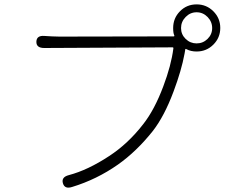

<svg xmlns="http://www.w3.org/2000/svg" viewBox="-20 -837 1040 876"><path d="M309 16Q275 27 267 -1Q259 -29 294 -38Q381 -61 478 -125Q564 -181 633 -270Q685 -336 725 -443Q761 -538 771 -616Q772 -621 767 -621L182 -618Q145 -618 146 -647Q147 -676 183 -673L217 -671Q234 -670 251 -670L772 -671Q777 -671 775 -676Q770 -686 770 -709Q770 -754 801 -785.5Q832 -817 877 -817Q922 -817 953.5 -785.5Q985 -754 985 -709.5Q985 -665 953.5 -633.5Q922 -602 877 -602Q850 -602 830 -613Q826 -615 825.5 -612.5Q825 -610 822 -592Q808 -516 772 -420Q730 -307 677 -239Q603 -146 518 -86Q421 -18 309 16ZM877 -639Q906 -639 927 -659.5Q948 -680 948 -709Q948 -738 927 -759.5Q906 -781 877 -781Q848 -781 827 -759.5Q806 -738 806 -709Q806 -680 827 -659.5Q848 -639 877 -639Z"/></svg>

Font: Resource Han Rounded KR Light
Style: Regular
Weight: 300
Designer: Cyano Hao (round all glyphs); Ryoko NISHIZUKA 西塚涼子 (kana, bopomofo & ideographs); Paul D. Hunt (Latin, Greek & Cyrillic)
Foundry: Cyano Hao
Version: 0.990